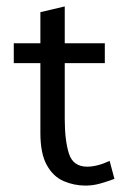

<svg xmlns="http://www.w3.org/2000/svg" viewBox="-20 -564 403 599"><path d="M247 15Q211 15 178.5 1Q146 -13 126 -49Q106 -85 106 -149V-367H23V-429H106V-526L182 -544V-429H307V-367H182V-193Q182 -126 195 -85Q208 -44 252 -44Q283 -44 322 -62L337 -6Q316 2 293 8.5Q270 15 247 15Z"/></svg>

Font: Podkova
Style: Regular
Weight: 400
Designer: Ilya Yudin
Foundry: Cyreal (www.cyreal.org)
Version: Version 2.103